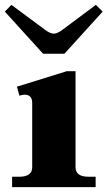

<svg xmlns="http://www.w3.org/2000/svg" viewBox="-27 -773 444 793"><path d="M-7 -725 20 -753 155 -653Q179 -634 195 -634Q211 -634 235 -653L369 -753L397 -725L239 -551H151ZM23 -43H52Q106 -43 106 -82V-348Q106 -382 74 -382Q70 -382 53 -378L43 -415L249 -479H285V-82Q285 -43 339 -43H368V0H23Z"/></svg>

Font: Taviraj
Style: Bold
Weight: 700
Designer: Katatrad Team
Foundry: CadsonDemak
Version: Version 1.001